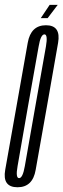

<svg xmlns="http://www.w3.org/2000/svg" viewBox="-47 -786 267 810"><path d="M27 4Q91 4 103.5 -69.5Q116 -143 151 -337Q185 -530.5 198 -605Q211 -679.5 147 -679.5Q83 -679.5 70 -605.5Q57 -531.5 22.5 -337Q-12 -143 -25 -69.5Q-38 4 27 4ZM33.5 -34.5Q18 -34.5 27.2 -85.5Q36.5 -136.5 71 -337Q107.5 -538.5 116 -589.8Q124.5 -641 140.5 -641Q155.5 -641 146.8 -590Q138 -539 102 -337Q66.5 -136.5 57.8 -85.5Q49 -34.5 33.5 -34.5ZM126.5 -709.5H154L196.5 -765.5H165ZM125 -709.5H152L193 -765.5H162.5Z"/></svg>

Font: Anybody UltraCondensed Light
Style: Italic
Weight: 300
Width: 1
Italic angle: -10°
Version: Version 1.113;gftools[0.9.25]